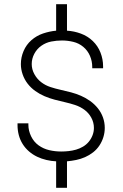

<svg xmlns="http://www.w3.org/2000/svg" viewBox="-20 -795 590 920"><path d="M249 105V-22Q226 -23 202.5 -28.5Q179 -34 158 -44Q137 -54 119 -69.5Q101 -85 88.5 -105Q76 -125 70 -148Q64 -171 64 -195V-204H116V-197Q116 -169 129 -142Q142 -115 165 -98.5Q188 -82 216 -75.5Q244 -69 273 -69Q291 -69 309 -71Q327 -73 344.5 -78Q362 -83 378 -92.5Q394 -102 405.5 -116Q417 -130 423.5 -147Q430 -164 430 -182Q430 -208 417.5 -231Q405 -254 384.5 -269Q364 -284 339.5 -292Q315 -300 290.5 -305.5Q266 -311 241.5 -317.5Q217 -324 193.5 -334Q170 -344 149 -359Q128 -374 112.5 -394Q97 -414 88.5 -438.5Q80 -463 80 -488Q80 -520 93 -550.5Q106 -581 130.5 -602.5Q155 -624 186 -634.5Q217 -645 249 -648V-775H301V-648Q335 -646 367.5 -634Q400 -622 424.5 -598.5Q449 -575 461.5 -543Q474 -511 474 -477V-468H422V-474Q422 -502 411 -527.5Q400 -553 379 -570.5Q358 -588 331 -594.5Q304 -601 277 -601Q251 -601 225.5 -596Q200 -591 178.5 -576Q157 -561 144.5 -537.5Q132 -514 132 -488Q132 -463 144.5 -440Q157 -417 177 -401.5Q197 -386 221.5 -378Q246 -370 271 -364.5Q296 -359 320.5 -352.5Q345 -346 368 -336Q391 -326 412 -311Q433 -296 449 -276Q465 -256 473.5 -232Q482 -208 482 -182Q482 -160 475.5 -138.5Q469 -117 456.5 -98Q444 -79 426 -65Q408 -51 387.5 -42Q367 -33 345 -28.5Q323 -24 301 -22V105Z"/></svg>

Font: Lode Dark
Style: Regular
Weight: 400
Monospace: yes
Designer: Belleve Invis
Foundry: Belleve Invis
Version: Version 29.2.0; ttfautohint (v1.8.3)